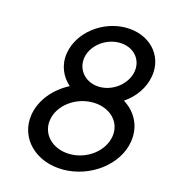

<svg xmlns="http://www.w3.org/2000/svg" viewBox="-94 -660 657 746"><g transform="rotate(15 235.0 -287.0)"><path d="M54 -163C39 -66 117 11 227 11C337 11 440 -66 455 -163C465 -225 437 -278 387 -309C430 -338 460 -381 468 -430C482 -517 416 -585 322 -585C228 -585 139 -517 125 -430C117 -381 136 -338 169 -309C109 -278 64 -225 54 -163ZM129 -163C139 -224 203 -271 272 -271C341 -271 390 -224 380 -163C370 -102 307 -54 238 -54C169 -54 119 -102 129 -163ZM195 -430C203 -481 256 -522 312 -522C368 -522 406 -481 398 -430C390 -379 338 -336 282 -336C226 -336 187 -379 195 -430Z"/></g></svg>

Font: Charger Sport
Style: Obl
Weight: 400
Designer: Jasper
Foundry: Cannot Into Space Fonts
Version: Version 1.1